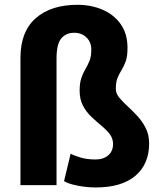

<svg xmlns="http://www.w3.org/2000/svg" viewBox="-20 -782 681 811"><path d="M218.8 -535.2V0H66.4V-537.6Q66.4 -648.4 130.9 -705.1Q195.3 -761.7 307.1 -761.7Q364.7 -761.7 412.8 -741.2Q460.9 -720.7 489.7 -680.2Q518.6 -639.6 518.6 -579.6Q518.6 -543.9 511 -522.9Q503.4 -502 493.9 -486.8Q484.4 -471.7 476.8 -453.9Q469.2 -436 469.2 -406.7Q469.2 -387.7 483.4 -370.1Q497.6 -352.5 518.6 -333.5Q539.6 -314.5 560.5 -291.7Q581.5 -269 595.7 -240.7Q609.9 -212.4 609.9 -175.8Q609.9 -88.9 552 -39.6Q494.1 9.8 384.3 9.8Q347.2 9.8 308.8 2.4Q270.5 -4.9 250.5 -16.6L278.3 -132.8Q293.5 -124.5 320.6 -116.5Q347.7 -108.4 383.3 -108.4Q417 -108.4 437.3 -126Q457.5 -143.6 457.5 -173.8Q457.5 -197.3 443.4 -215.6Q429.2 -233.9 408.2 -251.2Q387.2 -268.6 366 -288.6Q344.7 -308.6 330.6 -335.2Q316.4 -361.8 316.4 -399.4Q316.4 -432.6 324 -453.6Q331.5 -474.6 341.1 -490.7Q350.6 -506.8 358.2 -525.4Q365.7 -543.9 365.7 -572.3Q365.7 -604 345.2 -623.8Q324.7 -643.6 293 -643.6Q259.3 -643.6 239 -619.9Q218.8 -596.2 218.8 -535.2Z"/></svg>

Font: Vazirmatn FD ExtraBold
Style: Regular
Weight: 800
Designer: Saber Rastikerdar
Foundry: Saber Rastikerdar
Version: Version 33.003